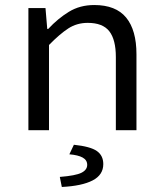

<svg xmlns="http://www.w3.org/2000/svg" viewBox="-20 -518 640 764"><path d="M93 0V-486H161L168 -403H172Q210 -444 254 -471Q298 -498 355 -498Q441 -498 482 -448Q523 -398 523 -302V0H441V-291Q441 -360 415 -393.5Q389 -427 329 -427Q286 -427 252 -405Q218 -383 175 -339V0ZM226 226 218 186Q281 181 304 169.5Q327 158 327 138Q327 119 309 109Q291 99 256 96L274 58Q340 65 365.5 83Q391 101 391 135Q391 178 348.5 200Q306 222 226 226Z"/></svg>

Font: Source Code Pro
Style: Regular
Weight: 400
Monospace: yes
Designer: Paul D. Hunt, Teo Tuominen
Foundry: Adobe Systems Incorporated
Version: Version 1.018;hotconv 1.0.116;makeotfexe 2.5.65601